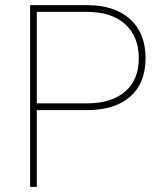

<svg xmlns="http://www.w3.org/2000/svg" viewBox="-20 -731 641 751"><path d="M124 -300.3V0H97.7V-710.9H319.8Q428.7 -710.9 489 -656Q549.3 -601.1 549.3 -503.4Q549.3 -406.7 490.5 -354Q431.6 -301.3 323.2 -300.3ZM124 -326.7H319.8Q416 -326.7 469.5 -373Q522.9 -419.4 522.9 -502.4Q522.9 -588.4 469.5 -636.5Q416 -684.6 319.8 -684.6H124Z"/></svg>

Font: RobotoDraft Thin
Style: Regular
Weight: 250
Version: Version 2.001153; 2014